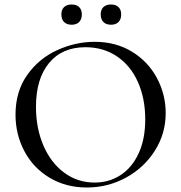

<svg xmlns="http://www.w3.org/2000/svg" viewBox="-20 -822 806 854"><path d="M49 -312Q49 -415 101 -488.5Q153 -562 234.5 -599Q316 -636 401 -636Q496 -636 568 -591.5Q640 -547 678.5 -474Q717 -401 717 -319Q717 -228 669 -152Q621 -76 540.5 -32Q460 12 366 12Q273 12 200.5 -31.5Q128 -75 88.5 -149.5Q49 -224 49 -312ZM626 -291Q626 -384 593.5 -457Q561 -530 500.5 -571Q440 -612 360 -612Q256 -612 198 -541.5Q140 -471 140 -347Q140 -252 173 -175Q206 -98 265.5 -54Q325 -10 401 -10Q465 -10 516 -43Q567 -76 596.5 -139.5Q626 -203 626 -291ZM253 -758Q253 -779 265 -790.5Q277 -802 299 -802Q320 -802 332 -790.5Q344 -779 344 -758Q344 -736 332 -724Q320 -712 299 -712Q277 -712 265 -724Q253 -736 253 -758ZM428 -758Q428 -779 440 -790.5Q452 -802 474 -802Q495 -802 507 -790.5Q519 -779 519 -758Q519 -736 507 -724Q495 -712 474 -712Q452 -712 440 -724Q428 -736 428 -758Z"/></svg>

Font: Cormorant Garamond Medium
Style: Regular
Weight: 500
Designer: Christian Thalmann (Catharsis Fonts)
Foundry: Catharsis Fonts
Version: Version 4.000